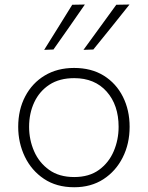

<svg xmlns="http://www.w3.org/2000/svg" viewBox="-20 -798 637 828"><path d="M300 9.5Q223.5 9.5 169.5 -26.8Q115.5 -63 87 -122.5Q58.5 -182 58.5 -251Q58.5 -325 88.8 -382.5Q119 -440 173.2 -472.5Q227.5 -505 299.5 -505Q374 -505 427.5 -471.8Q481 -438.5 510 -380.8Q539 -323 539 -251Q539 -178 509.2 -119Q479.5 -60 426 -25.2Q372.5 9.5 300 9.5ZM300 -34.5Q364.5 -34.5 407 -65.5Q449.5 -96.5 470.5 -146Q491.5 -195.5 491.5 -251Q491.5 -345 440 -403Q388.5 -461 300 -461Q236.5 -461 193.2 -432.8Q150 -404.5 127.8 -357Q105.5 -309.5 105.5 -251Q105.5 -195.5 127 -146Q148.5 -96.5 191.8 -65.5Q235 -34.5 300 -34.5ZM340 -583Q375.5 -632 411.2 -680.8Q447 -729.5 481.5 -777.5L538.5 -778.5Q499.5 -729 460.5 -680.8Q421.5 -632.5 382.5 -584.5ZM170.5 -583Q201.5 -632.5 231.5 -680.8Q261.5 -729 291.5 -777.5L346 -778.5Q312 -729 278.2 -680.8Q244.5 -632.5 210.5 -584.5Z"/></svg>

Font: Commissioner ExtraLight
Style: Regular
Weight: 200
Designer: Kostas Bartsokas
Foundry: Kostas Bartsokas
Version: Version 1.000; ttfautohint (v1.8.3)